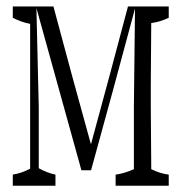

<svg xmlns="http://www.w3.org/2000/svg" viewBox="-20 -533 567 600"><path d="M147 -512.7Q205.6 -292.5 264.2 -82Q321.8 -292.5 379.9 -512.7Q379.9 -512.7 507.3 -512.7Q507.3 -490.2 507.3 -477.5Q480 -464.4 452.6 -460.9Q452.6 -460.9 452.6 -457Q452.1 -356.4 451.2 -266.1Q451.2 -228 451.2 -199.2Q451.2 -158.7 452.6 -19.5Q452.6 -8.8 452.6 -7.8Q452.6 -4.4 452.6 -4.4Q480 9.3 507.3 12.7Q507.3 34.7 507.3 47.4Q507.3 47.4 341.3 47.4Q341.3 35.2 341.3 12.7Q369.6 8.8 398.4 -4.4Q398.4 -96.7 398.4 -199.2Q399.9 -348.1 401.9 -506.3Q333 -248.5 264.6 -1Q264.6 -1 234.4 -1Q165 -249.5 93.8 -507.8Q97.2 -348.6 101.1 -199.2Q101.1 -98.1 101.1 -7.3Q127.4 7.3 153.3 12.7Q153.3 35.2 153.3 47.4Q153.3 47.4 20 47.4Q20 35.2 20 12.7Q47.4 8.3 74.2 -5.9Q74.2 -227.1 74.2 -458.5Q46.9 -463.4 20 -477.5Q20 -490.2 20 -512.7Q20 -512.7 147 -512.7Z"/></svg>

Font: Scarab Serif
Style: Light
Weight: 300
Designer: John Roberts
Foundry: Scarab
Version: 1.0